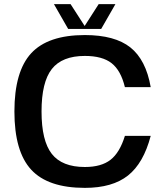

<svg xmlns="http://www.w3.org/2000/svg" viewBox="-20 -890 800 930"><path d="M585 -231.9H710Q675.3 -99.6 599.9 -39.8Q524.4 20 391.1 20Q212.4 20 131.1 -68.1Q49.8 -156.2 49.8 -350.1Q49.8 -543.9 131.1 -632.1Q212.4 -720.2 391.1 -720.2Q536.1 -720.2 611.6 -660.2Q687 -600.1 710 -467.8H585Q565.4 -548.8 520.5 -584Q475.6 -619.1 391.1 -619.1Q280.8 -619.1 231 -555.7Q181.2 -492.2 181.2 -350.1Q181.2 -208 231 -144.5Q280.8 -81.1 391.1 -81.1Q470.7 -81.1 515.4 -116Q560.1 -150.9 585 -231.9ZM539.1 -870.1 470.2 -750H310.1L241.2 -870.1H321.8L390.1 -764.2L458 -870.1Z"/></svg>

Font: Fivo Sans Modern Med
Style: Regular
Weight: 450
Designer: Alexander Slobzheninov
Foundry: Alexander Slobzheninov
Version: 1.0